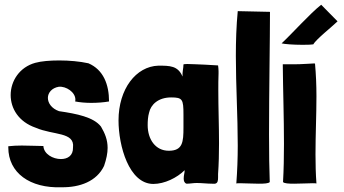

<svg xmlns="http://www.w3.org/2000/svg" viewBox="-20 -774 1452 810"><path d="M240 16C317 17 388 -9 419 -74C429 -103 434 -128 434 -150C434 -184 423 -211 406 -240C375 -280 304 -294 229 -305C198 -316 182 -339 182 -361C182 -382 198 -403 228 -408C259 -411 298 -385 298 -354C298 -352 298 -349 297 -346C318 -342 341 -340 365 -340C391 -340 417 -342 440 -346C440 -418 416 -480 353 -507C317 -515 272 -519 230 -519C191 -519 154 -516 129 -509C63 -491 25 -433 25 -373C25 -317 58 -260 131 -235C205 -203 296 -218 288 -152C289 -117 265 -103 237 -103C203 -103 165 -124 163 -158C138 -158 104 -160 72 -160C52 -160 32 -159 15 -157V-152C15 -45 106 21 240 16Z M627 2C674 2 727 -24 759 -56C759 -43 755 -36 755 -21C755 -10 758 -2 767 1C782 1 795 -2 810 -2C831 -2 854 1 875 1H887C899 -1 900 -13 900 -26C900 -30 900 -35 900 -40C903 -83 904 -126 904 -169C904 -244 901 -318 901 -393C901 -417 901 -440 902 -464V-474C902 -482 901 -490 900 -498C857 -501 825 -502 802 -503C797 -503 782 -504 770 -504C761 -504 754 -503 754 -502C754 -486 749 -472 750 -451C731 -497 696 -497 648 -497C554 -494 480 -399 480 -266C480 -159 524 2 627 2ZM692 -138C636 -138 603 -186 603 -246C603 -263 604 -282 609 -299C616 -332 647 -363 702 -363C750 -363 754 -355 754 -291C754 -276 754 -258 754 -236C754 -175 751 -138 692 -138Z M977 0C980 -1 986 -1 993 -1C1013 -1 1045 1 1072 1C1095 1 1113 0 1118 -6C1116 -56 1115 -127 1115 -207C1115 -387 1119 -610 1119 -724L983 -727C977 -664 975 -601 975 -538C975 -412 983 -285 983 -160C983 -106 981 -53 977 0Z M1302 -587C1312 -607 1385 -665 1403 -683L1404 -684L1335 -754C1288 -717 1214 -634 1168 -591C1180 -588 1217 -585 1254 -585C1271 -585 1288 -585 1302 -587ZM1315 0C1312 -40 1311 -81 1311 -123C1311 -205 1315 -288 1315 -368C1315 -415 1313 -461 1309 -505V-506C1304 -507 1288 -505 1281 -505C1264 -504 1233 -502 1190 -503H1173V-500C1174 -392 1178 -278 1178 -167C1178 -113 1177 -59 1174 -6C1179 0 1198 1 1221 1C1248 1 1280 -1 1299 -1C1306 -1 1312 -1 1315 0Z"/></svg>

Font: HEYCLAY
Style: Regular
Weight: 400
Designer: Marcelo Magalhaes
Foundry: Marcelo Magalhães
Version: Version 1.300;hotconv 1.0.109;makeotfexe 2.5.65596